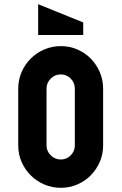

<svg xmlns="http://www.w3.org/2000/svg" viewBox="-20 -896 580 916"><path d="M270 -676Q312 -676 349 -660Q386 -644 413 -616.5Q440 -589 456 -552Q472 -515 472 -473V-202Q472 -160 456 -123.5Q440 -87 413 -59.5Q386 -32 349 -16Q312 0 270 0Q228 0 191 -16Q154 -32 126.5 -59.5Q99 -87 83 -123.5Q67 -160 67 -202V-473Q67 -515 83 -552Q99 -589 126.5 -616.5Q154 -644 191 -660Q228 -676 270 -676ZM337 -473Q337 -501 317.5 -521Q298 -541 270 -541Q242 -541 222 -521Q202 -501 202 -473V-202Q202 -175 222 -155Q242 -135 270 -135Q298 -135 317.5 -155Q337 -175 337 -202ZM162 -876 377 -789V-729H162Z"/></svg>

Font: Transit CAT
Style: Regular
Weight: 400
Designer: Peter Wiegel
Foundry: Peter Wiegel
Version: 1.000